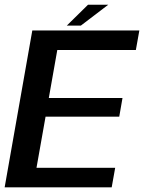

<svg xmlns="http://www.w3.org/2000/svg" viewBox="-35 -806 620 826"><path d="M-15 0H445.5L460.5 -84H122L161 -304H478L492 -384.5H175L211.5 -591H549.5L564.5 -675H104ZM252.5 -696H313L430.5 -785.5H343.5Z"/></svg>

Font: Anybody UltraCondensed Thin Medium
Style: Italic
Weight: 500
Italic angle: -10°
Version: Version 1.111